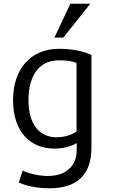

<svg xmlns="http://www.w3.org/2000/svg" viewBox="-20 -803 615 1031"><path d="M471 -10C471 136 393 208 246 208C177 208 120 195 81 177C85 163 97 127 102 113C132 128 183 141 233 142C285 142 322 130 347 107C377 84 392 47 392 -2V-35C374 -23 330 -5 272 -5C144 -5 50 -94 50 -265C50 -426 139 -541 297 -541C380 -541 436 -524 471 -508ZM391 -97V-465C370 -474 342 -479 296 -479C187 -479 133 -393 133 -266C133 -132 193 -66 284 -66C329 -66 367 -80 391 -97ZM320 -601H272L358 -783H465Z"/></svg>

Font: Repo Regular
Style: Regular
Weight: 400
Designer: Stefan Peev
Foundry: Context Ltd
Version: Version 1.502